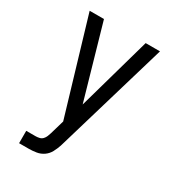

<svg xmlns="http://www.w3.org/2000/svg" viewBox="-178 -623 855 941"><g transform="rotate(30 250.0 -152.5)"><path d="M76 215V145H129Q139 145 150 142.5Q161 140 168.5 132Q176 124 180 114Q184 104 187 94L210 15L51 -520H132L251 -105L368 -520H449L262 113Q261 116 260.5 118Q260 120 259 123Q252 144 241.5 163.5Q231 183 213 195.5Q195 208 173 211.5Q151 215 129 215Z"/></g></svg>

Font: Iosevka SS18
Style: Regular
Weight: 400
Monospace: yes
Designer: Belleve Invis
Foundry: Belleve Invis
Version: Version 25.1.1; ttfautohint (v1.8.4)